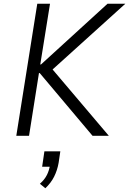

<svg xmlns="http://www.w3.org/2000/svg" viewBox="-20 -725 689 1025"><path d="M67 0 179 -705H247L195 -381H199L554 -705H649L244 -339L238 -381L561 0H474L192 -335H188L135 0ZM222 280 193 256Q218 234 230.5 209Q243 184 247 155L254 165H205L217 83H302L293 144Q286 184 269 218Q252 252 222 280Z"/></svg>

Font: Nunito Sans 7pt SemiCondensed Light
Style: Italic
Weight: 300
Width: 4
Italic angle: -9°
Designer: Vernon Adams
Foundry: Vernon Adams
Version: Version 3.101;gftools[0.9.27]